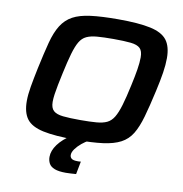

<svg xmlns="http://www.w3.org/2000/svg" viewBox="-95 -784 1019 1072"><g transform="rotate(10 415.0 -248.5)"><path d="M371 8Q253 8 186 -6.5Q119 -21 92 -57Q65 -93 65 -158Q65 -194 73 -240.5Q81 -287 94 -349Q113 -438 129 -499Q145 -560 169.5 -599Q194 -638 232.5 -659Q271 -680 333 -688Q395 -696 489 -696Q606 -696 672.5 -681.5Q739 -667 766.5 -631Q794 -595 794 -529Q794 -492 787 -446.5Q780 -401 766 -339Q746 -249 728.5 -187.5Q711 -126 687.5 -87.5Q664 -49 625 -28.5Q586 -8 525 0Q464 8 371 8ZM378 -105Q432 -105 468.5 -108Q505 -111 528 -122Q551 -133 566.5 -158.5Q582 -184 595.5 -229Q609 -274 624 -344Q636 -398 642.5 -438.5Q649 -479 649 -508Q649 -544 633 -559.5Q617 -575 580 -579Q543 -583 481 -583Q426 -583 389.5 -580Q353 -577 329.5 -566Q306 -555 291 -529.5Q276 -504 263 -459Q250 -414 235 -344Q227 -307 221 -277Q215 -247 211.5 -222.5Q208 -198 208 -179Q208 -144 225 -128.5Q242 -113 279 -109Q316 -105 378 -105ZM349 199Q308 199 285 190Q262 181 253 164.5Q244 148 244 127Q244 92 270.5 56Q297 20 346 -11L446 0Q427 9 406.5 26Q386 43 372.5 61.5Q359 80 359 96Q359 109 368.5 116.5Q378 124 402 124Q406 124 410 124Q414 124 421 123L407 196Q393 197 377 198Q361 199 349 199Z"/></g></svg>

Font: Saira Expanded SemiBold
Style: Italic
Weight: 600
Width: 7
Italic angle: -12°
Designer: Hector Gatti with collaboration of the Omnibus-Type team
Foundry: Omnibus-Type
Version: Version 1.101